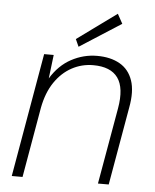

<svg xmlns="http://www.w3.org/2000/svg" viewBox="-52 -755 644 799"><g transform="rotate(5 270.5 -355.5)"><path d="M27 0 117 -517H157L145 -418Q179 -474 230 -501.5Q281 -529 338 -529Q394 -529 432.5 -507Q471 -485 486.5 -440Q502 -395 489 -326L432 0H387L443 -319Q458 -405 428 -447Q398 -489 325 -489Q277 -489 235.5 -466.5Q194 -444 164.5 -400.5Q135 -357 123 -293L72 0ZM257 -560 243 -591 408 -711 430 -671Z"/></g></svg>

Font: DM Sans 11pt ExtraLight
Style: Italic
Weight: 250
Italic angle: -10°
Version: Version 4.004;gftools[0.9.30]